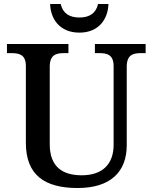

<svg xmlns="http://www.w3.org/2000/svg" viewBox="-20 -935 767 965"><path d="M379 -771C477 -771 523 -840 525 -915H473C462 -867 428 -847 379 -847C330 -847 296 -867 285 -915H232C234 -840 280 -771 379 -771ZM370 10C535 10 617 -71 617 -205V-599C617 -660 649 -668 689 -668H712V-714H457V-668H480C518 -668 551 -660 551 -603V-207C551 -112 497 -54 391 -54C296 -54 230 -95 230 -210V-599C230 -660 262 -668 302 -668H324V-714H15V-668H38C77 -668 110 -660 110 -603V-217C110 -53 207 10 370 10Z"/></svg>

Font: Noto Naskh Arabic UI Medium
Style: Regular
Weight: 500
Designer: Monotype Design Team, David Williams, Mohamad Dakak and Nizar Qandah
Foundry: Monotype Imaging Inc.
Version: Version 2.014